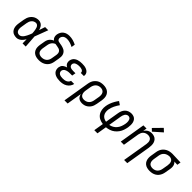

<svg xmlns="http://www.w3.org/2000/svg" viewBox="237 -2135 3702 3702"><g transform="rotate(45 2088.0 -284.5)"><path d="M209 8Q242 8 273.5 -9.5Q305 -27 328 -54Q351 -81 369 -112Q369 -56 370 0H456Q451 -64 447.5 -128.5Q444 -193 438 -257Q465 -325 490 -393.5Q515 -462 541 -530H455Q435 -470 414 -407Q405 -441 388.5 -471Q372 -501 342 -519.5Q312 -538 275 -538Q244 -538 213.5 -530Q183 -522 156 -502.5Q129 -483 109.5 -456Q90 -429 79.5 -399Q69 -369 64 -339L46 -229Q40 -194 40 -159Q40 -124 51 -92Q62 -60 85 -36Q108 -12 141 -2Q174 8 209 8ZM209 -68Q189 -68 171 -76Q153 -84 142.5 -100.5Q132 -117 128 -136Q124 -155 125 -175.5Q126 -196 130 -217L148 -327Q152 -351 160.5 -375Q169 -399 185.5 -420Q202 -441 226.5 -452Q251 -463 275 -463Q300 -463 317.5 -447Q335 -431 343 -409Q351 -387 355.5 -364Q360 -341 362.5 -317Q365 -293 366 -269Q357 -244 346.5 -219.5Q336 -195 324 -171Q312 -147 296.5 -124.5Q281 -102 258 -85Q235 -68 209 -68Z M819 8Q850 8 882.5 1.5Q915 -5 945.5 -21.5Q976 -38 999.5 -64Q1023 -90 1036 -121Q1049 -152 1054 -184L1072 -289Q1075 -312 1077 -334Q1079 -356 1075 -377.5Q1071 -399 1061.5 -417.5Q1052 -436 1037 -451Q1022 -466 1003.5 -476Q985 -486 964.5 -492Q944 -498 923 -503Q902 -508 880.5 -510Q859 -512 838 -519Q817 -526 807.5 -546Q798 -566 802 -588Q806 -612 823.5 -632.5Q841 -653 866 -660.5Q891 -668 915 -668Q962 -668 1005 -654Q1048 -640 1087 -619L1099 -694Q1056 -716 1008.5 -729.5Q961 -743 909 -743Q877 -743 844.5 -735Q812 -727 783.5 -706Q755 -685 738.5 -654.5Q722 -624 716 -592Q712 -568 715 -544Q718 -520 729.5 -500Q741 -480 760 -467Q731 -455 705.5 -434Q680 -413 665.5 -384Q651 -355 646 -325L628 -220Q622 -183 624 -147Q626 -111 641.5 -80Q657 -49 684.5 -28.5Q712 -8 747 0Q782 8 819 8ZM819 -68Q792 -68 767 -77Q742 -86 727.5 -106.5Q713 -127 710.5 -153.5Q708 -180 712 -208L730 -313Q734 -340 745.5 -366Q757 -392 778.5 -412Q800 -432 826 -442Q851 -437 876.5 -433.5Q902 -430 926.5 -422.5Q951 -415 968 -397Q985 -379 988.5 -353.5Q992 -328 988 -302L970 -196Q966 -170 954 -145Q942 -120 920 -101.5Q898 -83 871.5 -75.5Q845 -68 819 -68Z M1393 8Q1429 8 1466.5 0.5Q1504 -7 1538.5 -27.5Q1573 -48 1596.5 -81Q1620 -114 1627 -151H1541Q1537 -129 1520 -111Q1503 -93 1481.5 -83.5Q1460 -74 1437.5 -71Q1415 -68 1393 -68Q1370 -68 1348 -71.5Q1326 -75 1307 -85Q1288 -95 1278 -114.5Q1268 -134 1271 -157Q1274 -175 1286 -191Q1298 -207 1315 -216Q1332 -225 1350.5 -230Q1369 -235 1387 -236.5Q1405 -238 1423 -238H1485L1498 -314H1436Q1415 -314 1395 -317Q1375 -320 1358 -329Q1341 -338 1332.5 -356Q1324 -374 1327 -395Q1330 -410 1340 -423.5Q1350 -437 1365 -444.5Q1380 -452 1395.5 -456Q1411 -460 1426.5 -461.5Q1442 -463 1458 -463Q1477 -463 1495 -460.5Q1513 -458 1530 -451Q1547 -444 1558 -429Q1569 -414 1566 -395Q1566 -393 1565 -391H1650Q1651 -395 1652 -399Q1657 -428 1646.5 -454Q1636 -480 1615 -496.5Q1594 -513 1568 -522.5Q1542 -532 1514 -535Q1486 -538 1458 -538Q1431 -538 1404.5 -535Q1378 -532 1351.5 -523.5Q1325 -515 1301 -499Q1277 -483 1262.5 -458.5Q1248 -434 1243 -407Q1239 -381 1244 -355Q1249 -329 1266 -310Q1283 -291 1306 -280Q1285 -274 1265 -265Q1245 -256 1227.5 -242Q1210 -228 1200.5 -208Q1191 -188 1187 -167Q1182 -135 1189.5 -103.5Q1197 -72 1218 -49.5Q1239 -27 1267.5 -14.5Q1296 -2 1328 3Q1360 8 1393 8Z M1718 205H1804L1855 -104Q1862 -72 1879.5 -44.5Q1897 -17 1928 -4.5Q1959 8 1993 8Q2024 8 2055 0Q2086 -8 2113.5 -27.5Q2141 -47 2161 -73.5Q2181 -100 2191.5 -130.5Q2202 -161 2207 -191L2226 -301Q2232 -338 2230.5 -375Q2229 -412 2214.5 -444Q2200 -476 2173 -498Q2146 -520 2111 -529Q2076 -538 2039 -538Q2007 -538 1974 -531.5Q1941 -525 1911.5 -506.5Q1882 -488 1859.5 -461Q1837 -434 1825 -402.5Q1813 -371 1808 -339ZM1972 -68Q1943 -68 1919 -80Q1895 -92 1883.5 -117Q1872 -142 1871 -170Q1870 -198 1875 -226L1892 -327Q1896 -353 1907 -378.5Q1918 -404 1938 -424.5Q1958 -445 1985 -454Q2012 -463 2038 -463Q2065 -463 2090 -452.5Q2115 -442 2128.5 -419Q2142 -396 2144 -368.5Q2146 -341 2142 -314L2123 -204Q2119 -177 2107.5 -151Q2096 -125 2074.5 -105Q2053 -85 2026 -76.5Q1999 -68 1972 -68Z M2531 205H2617L2650 7Q2694 3 2739 -11.5Q2784 -26 2822 -55.5Q2860 -85 2888 -124.5Q2916 -164 2930.5 -207.5Q2945 -251 2953 -295Q2958 -329 2958.5 -362Q2959 -395 2951.5 -426Q2944 -457 2925 -482Q2906 -507 2876 -518.5Q2846 -530 2813 -530Q2779 -530 2744 -518Q2709 -506 2682.5 -479Q2656 -452 2642 -418Q2628 -384 2623 -350L2576 -70Q2541 -75 2511 -91.5Q2481 -108 2463 -136.5Q2445 -165 2440.5 -200Q2436 -235 2442 -271Q2452 -327 2478 -381Q2504 -435 2539 -484L2471 -530Q2443 -493 2420 -452Q2397 -411 2381 -368Q2365 -325 2358 -281Q2349 -229 2357 -177.5Q2365 -126 2393.5 -85.5Q2422 -45 2467 -23Q2512 -1 2564 5ZM2663 -71 2707 -338Q2710 -357 2716 -376.5Q2722 -396 2733 -414Q2744 -432 2762.5 -443.5Q2781 -455 2801 -455Q2820 -455 2836.5 -445.5Q2853 -436 2860.5 -419Q2868 -402 2871 -383.5Q2874 -365 2873 -345.5Q2872 -326 2869 -307Q2862 -267 2847.5 -227.5Q2833 -188 2806 -154Q2779 -120 2741 -98.5Q2703 -77 2663 -71Z M3344 205H3430L3514 -301Q3519 -336 3519 -370.5Q3519 -405 3509 -436.5Q3499 -468 3477.5 -492Q3456 -516 3424 -527Q3392 -538 3358 -538Q3329 -538 3300 -529Q3271 -520 3247.5 -498.5Q3224 -477 3208 -451L3221 -530H3135L3048 0H3134L3189 -336Q3194 -361 3204.5 -385.5Q3215 -410 3235.5 -428.5Q3256 -447 3281.5 -455Q3307 -463 3332 -463Q3359 -463 3383 -452Q3407 -441 3419.5 -418Q3432 -395 3433 -368Q3434 -341 3430 -314ZM3337 -560 3511 -714 3447 -774 3285 -609Z M3841 8Q3873 8 3906 1Q3939 -6 3969.5 -23.5Q4000 -41 4022.5 -68.5Q4045 -96 4057.5 -127.5Q4070 -159 4075 -191L4094 -301Q4099 -331 4097.5 -360.5Q4096 -390 4084 -415.5Q4072 -441 4051 -459L4135 -455L4147 -530L3922 -538H3921Q3887 -538 3853 -531.5Q3819 -525 3787 -508Q3755 -491 3730 -464.5Q3705 -438 3691 -405.5Q3677 -373 3672 -339L3654 -229Q3647 -192 3649 -155Q3651 -118 3665 -86Q3679 -54 3706 -32Q3733 -10 3768.5 -1Q3804 8 3841 8ZM3842 -68Q3814 -68 3789 -78Q3764 -88 3750.5 -111Q3737 -134 3735 -161.5Q3733 -189 3738 -217L3756 -327Q3760 -354 3773 -380.5Q3786 -407 3810 -426.5Q3834 -446 3862 -454Q3890 -462 3917 -463Q3944 -462 3967 -450.5Q3990 -439 4001 -416Q4012 -393 4013 -366.5Q4014 -340 4010 -314L3991 -204Q3987 -177 3976 -151.5Q3965 -126 3944 -105.5Q3923 -85 3896 -76.5Q3869 -68 3842 -68Z"/></g></svg>

Font: Iosevka Sparkle Oblique
Style: Regular
Weight: 400
Italic angle: -9°
Designer: Belleve Invis
Foundry: Belleve Invis
Version: Version 4.5.0; ttfautohint (v1.8.3)